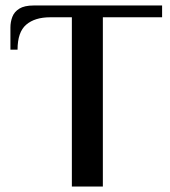

<svg xmlns="http://www.w3.org/2000/svg" viewBox="-20 -680 618 700"><path d="M242 0V-617H163Q107 -617 75.5 -590Q44 -563 44 -499H18V-580Q18 -600 25 -618.5Q32 -637 50.5 -648.5Q69 -660 103 -660H571V-617H355V0Z"/></svg>

Font: El Messiri SemiBold
Style: Regular
Weight: 600
Designer: Mohamed Gaber
Foundry: Kief Type Foundry
Version: Version 2.020; ttfautohint (v1.8.3)